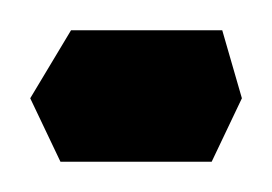

<svg xmlns="http://www.w3.org/2000/svg" viewBox="-40 -107 180 127"><path d="M-20 -42 7 -87H107L120 -42L100 0H0Z"/></svg>

Font: FiraGO Book
Style: Italic
Weight: 350
Italic angle: -8°
Designer: bBox Type GmbH
Foundry: bBox Type GmbH
Version: Version 1.001